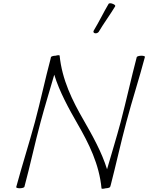

<svg xmlns="http://www.w3.org/2000/svg" viewBox="-20 -1151 912 1182"><path d="M587 -954C619 -1008 657 -1059 689 -1112C692 -1116 686 -1123 675 -1127C664 -1132 653 -1132 649 -1128C617 -1074 591 -1019 559 -966C553 -958 554 -950 562 -947C570 -944 581 -947 587 -954ZM658 0C659 -2 659 -5 660 -7C660 -8 661 -8 661 -9C695 -140 723 -270 758 -400C793 -533 837 -667 872 -800C874 -804 865 -808 851 -808C837 -808 824 -804 822 -800C787 -667 758 -533 723 -400C697 -303 667 -206 639 -109C607 -213 549 -317 495 -411C425 -532 362 -660 347 -809C347 -812 336 -812 322 -808C309 -808 296 -804 294 -800C294 -798 293 -795 292 -793C292 -792 292 -792 292 -791C257 -660 230 -530 195 -400C159 -267 116 -133 80 0C78 4 87 8 101 8C115 8 128 4 130 0C166 -133 194 -267 230 -400C256 -497 286 -594 314 -691C346 -587 403 -483 457 -389C527 -268 591 -140 605 9C605 12 616 12 631 8C643 8 656 4 658 0Z"/></svg>

Font: Nupuram Thin Italic
Style: Regular
Weight: 100
Designer: Santhosh Thottingal (santhosh.thottingal@gmail.com)
Foundry: SMC
Version: Version 1.000